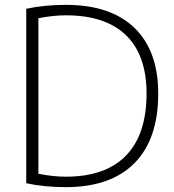

<svg xmlns="http://www.w3.org/2000/svg" viewBox="-20 -760 714 790"><path d="M251 -697Q198 -697 138 -685V-45Q198 -33 251 -33Q414 -33 498.5 -120Q583 -207 583 -375Q583 -533 498.5 -615Q414 -697 251 -697ZM631 -375Q631 -187 533 -88.5Q435 10 251 10Q162 10 88 -6V-724Q164 -740 251 -740Q435 -740 533 -645.5Q631 -551 631 -375Z"/></svg>

Font: Mplus 1p Light
Style: Regular
Weight: 300
Version: Version 1.061